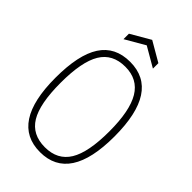

<svg xmlns="http://www.w3.org/2000/svg" viewBox="-276 -1034 1143 1143"><g transform="rotate(45 296.0 -462.5)"><path d="M296 10Q48 10 48 -369Q48 -562 109 -656Q170 -750 296 -750Q544 -750 544 -369Q544 10 296 10ZM296 -31Q402 -31 451.5 -112Q501 -193 501 -369Q501 -543 451 -626Q401 -709 296 -709Q189 -709 140 -627.5Q91 -546 91 -369Q91 -192 140 -111.5Q189 -31 296 -31ZM172 -863 296 -935 420 -863V-817L296 -889L172 -817Z"/></g></svg>

Font: Encode Sans Compressed
Style: ExtraLight
Weight: 200
Designer: Pablo Impallari, Andres Torresi
Foundry: Pablo Impallari, Andres Torresi
Version: Version 1.000; ttfautohint (v1.00) -l 8 -r 50 -G 200 -x 14 -